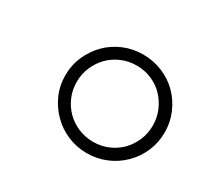

<svg xmlns="http://www.w3.org/2000/svg" viewBox="-76 -819 534 503"><g transform="rotate(30 190.5 -567.0)"><path d="M80.5 -567Q80.5 -598 92.5 -625.2Q104.5 -652.5 124.8 -672.8Q145 -693 172.2 -704.5Q199.5 -716 230.5 -716Q262 -716 289.5 -704.5Q317 -693 337.2 -672.8Q357.5 -652.5 369.2 -625.2Q381 -598 381 -567Q381 -536 369.2 -509Q357.5 -482 337.2 -461.8Q317 -441.5 289.5 -429.8Q262 -418 230.5 -418Q199.5 -418 172.2 -429.8Q145 -441.5 124.8 -461.8Q104.5 -482 92.5 -509Q80.5 -536 80.5 -567ZM115 -567Q115 -543 124 -522Q133 -501 148.5 -485.5Q164 -470 185.2 -461Q206.5 -452 230.5 -452Q254.5 -452 275.5 -461Q296.5 -470 311.8 -485.5Q327 -501 336 -522Q345 -543 345 -567Q345 -591 336 -612Q327 -633 311.8 -648.8Q296.5 -664.5 275.5 -673.5Q254.5 -682.5 230.5 -682.5Q206.5 -682.5 185.2 -673.5Q164 -664.5 148.5 -648.8Q133 -633 124 -612Q115 -591 115 -567Z"/></g></svg>

Font: Lato Light
Style: Italic
Weight: 300
Italic angle: -7°
Designer: Lukasz Dziedzic
Foundry: Lukasz Dziedzic
Version: Version 1.104; Western+Polish opensource